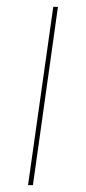

<svg xmlns="http://www.w3.org/2000/svg" viewBox="-20 -538 250 558"><path d="M148.4 -518.1 75.7 0H61.5L134.8 -518.1Z"/></svg>

Font: Fira Sans Compressed Hair
Style: Italic
Weight: 100
Width: 3
Italic angle: -8°
Designer: Carrois Corporate & Edenspiekermann AG
Foundry: Carrois Corporate GbR & Edenspiekermann AG
Version: Version 4.203;PS 004.203;hotconv 1.0.88;makeotf.lib2.5.64775